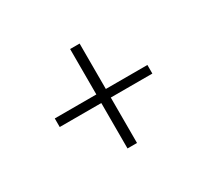

<svg xmlns="http://www.w3.org/2000/svg" viewBox="-97 -698 794 736"><g transform="rotate(-30 300.0 -330.0)"><path d="M279 -110V-311H95V-349H279V-550H321V-349H505V-311H321V-110Z"/></g></svg>

Font: TypoPRO Source Code Pro
Style: Regular
Weight: 300
Monospace: yes
Designer: Paul D. Hunt, Teo Tuominen
Foundry: Adobe Systems Incorporated
Version: Version 2.010;PS 1.0;hotconv 1.0.84;makeotf.lib2.5.63406